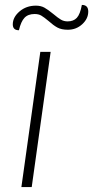

<svg xmlns="http://www.w3.org/2000/svg" viewBox="-20 -761 379 781"><path d="M144 -550H186L109 0H67ZM32 -662Q32 -691 59.5 -714.5Q87 -738 126 -738Q146 -738 160.5 -730Q175 -722 197 -704Q216 -688 228 -681Q240 -674 255 -674Q279 -674 292.5 -688.5Q306 -703 313 -741Q339 -741 339 -714Q339 -685 314.5 -662.5Q290 -640 256 -640Q230 -640 213.5 -649Q197 -658 177 -676Q159 -691 148 -697.5Q137 -704 121 -704Q94 -704 79.5 -688.5Q65 -673 57 -638Q32 -638 32 -662Z"/></svg>

Font: Krub ExtraLight
Style: Italic
Weight: 275
Italic angle: -8°
Designer: Ekaluck Peanpanawate
Foundry: Cadson Demak Co.,Ltd.
Version: Version 1.000; ttfautohint (v1.6)